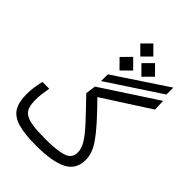

<svg xmlns="http://www.w3.org/2000/svg" viewBox="-260 -1007 1117 1117"><g transform="rotate(45 298.5 -448.5)"><path d="M257.3 2.4Q160.2 2.4 105.2 -13.9Q50.3 -30.3 27.6 -68.1Q4.9 -106 4.9 -169.9Q4.9 -223.6 20.5 -286.1H76.2Q70.8 -254.9 67.9 -231.9Q64.9 -209 64.9 -185.1Q64.9 -149.9 72.3 -126.2Q79.6 -102.5 100.6 -88.6Q121.6 -74.7 161.9 -68.8Q202.1 -63 268.6 -63Q358.9 -63 407.5 -77.9Q456.1 -92.8 456.1 -141.1Q456.1 -173.3 434.6 -208.5Q413.1 -243.7 366.9 -293.7Q320.8 -343.8 246.6 -420.4L255.4 -482.9L594.7 -704.6L597.2 -635.3L308.6 -449.7Q371.1 -386.2 411.9 -340.6Q452.6 -294.9 476.3 -261Q500 -227.1 509.8 -199Q519.5 -170.9 519.5 -142.6Q519.5 -64 453.6 -30.8Q387.7 2.4 257.3 2.4ZM257.8 -530.8 258.3 -586.4 582.5 -801.3 582 -744.1ZM406.2 -714.4 350.1 -770.5 406.2 -826.7 461.9 -770.5ZM290.5 -649.9 234.9 -706.1 290.5 -762.7 346.7 -706.1ZM318.4 -793 264.6 -846.7 318.4 -900.4 372.1 -846.7Z"/></g></svg>

Font: CaskaydiaCove NFP Light
Style: Regular
Weight: 300
Designer: Aaron Bell
Foundry: Saja Typeworks
Version: Version 2111.001; VTT 6.35;Nerd Fonts 3.1.1